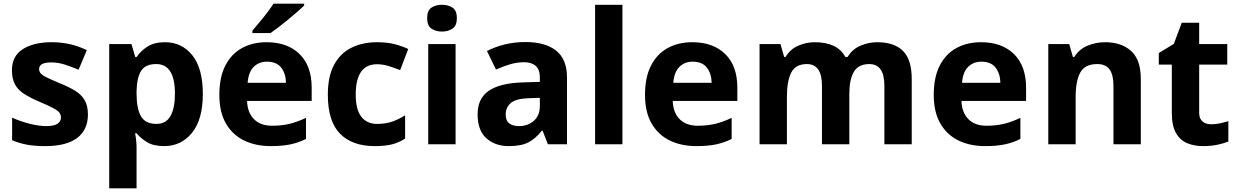

<svg xmlns="http://www.w3.org/2000/svg" viewBox="-20 -786 6744 1046"><path d="M459 -162Q459 -79 400.5 -34.5Q342 10 226 10Q169 10 128 2.5Q87 -5 46 -22V-145Q90 -125 141 -112Q192 -99 231 -99Q275 -99 293.5 -112Q312 -125 312 -146Q312 -160 304.5 -171Q297 -182 272 -196Q247 -210 194 -232Q143 -254 110 -275.5Q77 -297 61 -327.5Q45 -358 45 -404Q45 -480 104 -518Q163 -556 261 -556Q312 -556 358 -546Q404 -536 453 -513L408 -406Q368 -423 332 -434.5Q296 -446 259 -446Q193 -446 193 -410Q193 -397 201.5 -386.5Q210 -376 234.5 -364Q259 -352 307 -332Q354 -313 388 -292.5Q422 -272 440.5 -241.5Q459 -211 459 -162Z M879 -556Q971 -556 1028 -484.5Q1085 -413 1085 -274Q1085 -135 1026 -62.5Q967 10 875 10Q816 10 781 -11.5Q746 -33 724 -60H716Q724 -18 724 20V240H575V-546H696L717 -475H724Q746 -508 783 -532Q820 -556 879 -556ZM831 -437Q773 -437 749.5 -401Q726 -365 724 -291V-275Q724 -196 747.5 -153.5Q771 -111 833 -111Q884 -111 908.5 -153.5Q933 -196 933 -276Q933 -437 831 -437Z M1433 -556Q1546 -556 1612 -491.5Q1678 -427 1678 -308V-236H1326Q1328 -173 1363.5 -137Q1399 -101 1462 -101Q1515 -101 1558 -111.5Q1601 -122 1647 -144V-29Q1607 -9 1562.5 0.5Q1518 10 1455 10Q1373 10 1310 -20.5Q1247 -51 1211 -113Q1175 -175 1175 -269Q1175 -365 1207.5 -428.5Q1240 -492 1298 -524Q1356 -556 1433 -556ZM1434 -450Q1391 -450 1362.5 -422Q1334 -394 1329 -335H1538Q1537 -385 1512 -417.5Q1487 -450 1434 -450ZM1637 -756Q1623 -742 1600 -722Q1577 -702 1550.5 -680Q1524 -658 1498.5 -638.5Q1473 -619 1454 -606H1355V-619Q1371 -638 1392.5 -663.5Q1414 -689 1435 -716.5Q1456 -744 1470 -766H1637Z M2021 10Q1899 10 1832.5 -57.5Q1766 -125 1766 -270Q1766 -370 1800 -433Q1834 -496 1894.5 -526Q1955 -556 2034 -556Q2090 -556 2131.5 -545Q2173 -534 2204 -519L2160 -404Q2125 -418 2094.5 -427Q2064 -436 2034 -436Q1918 -436 1918 -271Q1918 -189 1948.5 -150Q1979 -111 2034 -111Q2081 -111 2117 -123.5Q2153 -136 2187 -158V-31Q2153 -9 2115.5 0.5Q2078 10 2021 10Z M2388 -760Q2421 -760 2445 -744.5Q2469 -729 2469 -687Q2469 -646 2445 -630Q2421 -614 2388 -614Q2354 -614 2330.5 -630Q2307 -646 2307 -687Q2307 -729 2330.5 -744.5Q2354 -760 2388 -760ZM2462 -546V0H2313V-546Z M2842 -557Q2952 -557 3010.5 -509.5Q3069 -462 3069 -364V0H2965L2936 -74H2932Q2897 -30 2858 -10Q2819 10 2751 10Q2678 10 2630 -32.5Q2582 -75 2582 -163Q2582 -250 2643 -291.5Q2704 -333 2826 -337L2921 -340V-364Q2921 -407 2898.5 -427Q2876 -447 2836 -447Q2796 -447 2758 -435.5Q2720 -424 2682 -407L2633 -508Q2677 -531 2730.5 -544Q2784 -557 2842 -557ZM2863 -251Q2791 -249 2763 -225Q2735 -201 2735 -162Q2735 -128 2755 -113.5Q2775 -99 2807 -99Q2855 -99 2888 -127.5Q2921 -156 2921 -208V-253Z M3371 0H3222V-760H3371Z M3752 -556Q3865 -556 3931 -491.5Q3997 -427 3997 -308V-236H3645Q3647 -173 3682.5 -137Q3718 -101 3781 -101Q3834 -101 3877 -111.5Q3920 -122 3966 -144V-29Q3926 -9 3881.5 0.5Q3837 10 3774 10Q3692 10 3629 -20.5Q3566 -51 3530 -113Q3494 -175 3494 -269Q3494 -365 3526.5 -428.5Q3559 -492 3617 -524Q3675 -556 3752 -556ZM3753 -450Q3710 -450 3681.5 -422Q3653 -394 3648 -335H3857Q3856 -385 3831 -417.5Q3806 -450 3753 -450Z M4759 -556Q4852 -556 4899.5 -508.5Q4947 -461 4947 -356V0H4798V-319Q4798 -437 4716 -437Q4657 -437 4632 -395Q4607 -353 4607 -274V0H4458V-319Q4458 -437 4376 -437Q4314 -437 4290.5 -390.5Q4267 -344 4267 -257V0H4118V-546H4232L4252 -476H4260Q4285 -518 4328.5 -537Q4372 -556 4419 -556Q4479 -556 4521 -536.5Q4563 -517 4585 -476H4598Q4623 -518 4667.5 -537Q4712 -556 4759 -556Z M5325 -556Q5438 -556 5504 -491.5Q5570 -427 5570 -308V-236H5218Q5220 -173 5255.5 -137Q5291 -101 5354 -101Q5407 -101 5450 -111.5Q5493 -122 5539 -144V-29Q5499 -9 5454.5 0.5Q5410 10 5347 10Q5265 10 5202 -20.5Q5139 -51 5103 -113Q5067 -175 5067 -269Q5067 -365 5099.5 -428.5Q5132 -492 5190 -524Q5248 -556 5325 -556ZM5326 -450Q5283 -450 5254.5 -422Q5226 -394 5221 -335H5430Q5429 -385 5404 -417.5Q5379 -450 5326 -450Z M6001 -556Q6089 -556 6142 -508.5Q6195 -461 6195 -356V0H6046V-319Q6046 -378 6025 -407.5Q6004 -437 5958 -437Q5890 -437 5865 -390.5Q5840 -344 5840 -257V0H5691V-546H5805L5825 -476H5833Q5859 -518 5904.5 -537Q5950 -556 6001 -556Z M6578 -109Q6603 -109 6626 -114Q6649 -119 6672 -126V-15Q6648 -5 6612.5 2.5Q6577 10 6535 10Q6486 10 6447.5 -6Q6409 -22 6386.5 -61.5Q6364 -101 6364 -171V-434H6293V-497L6375 -547L6418 -662H6513V-546H6666V-434H6513V-171Q6513 -140 6531 -124.5Q6549 -109 6578 -109Z"/></svg>

Font: Noto Sans Myanmar
Style: Bold
Weight: 700
Designer: Monotype Design Team
Foundry: Monotype Imaging Inc.
Version: Version 2.107; ttfautohint (v1.8.4.7-5d5b)